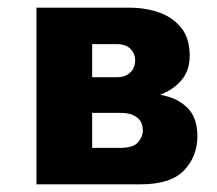

<svg xmlns="http://www.w3.org/2000/svg" viewBox="-20 -480 564 500"><path d="M162 -240V-186H295Q311 -186 322 -182Q333 -178 339.5 -172Q346 -166 349 -158Q352 -150 352 -141Q352 -124 339.5 -109.5Q327 -95 295 -95H162V0H346Q425 0 459.5 -36.5Q494 -73 494 -125Q494 -170 472 -195Q450 -220 412 -230Q374 -240 326 -240ZM162 -220H316Q359 -220 394.5 -232.5Q430 -245 452 -270.5Q474 -296 474 -335Q474 -380 452 -407.5Q430 -435 394.5 -447.5Q359 -460 316 -460H162V-365H285Q308 -365 320 -352.5Q332 -340 332 -322Q332 -314 329 -306Q326 -298 320 -292Q314 -286 305.5 -282.5Q297 -279 285 -279H162ZM75 -460V0H220V-460Z"/></svg>

Font: Glinicke Jost Bold
Style: Bold
Weight: 700
Version: Version 3.710